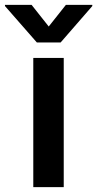

<svg xmlns="http://www.w3.org/2000/svg" viewBox="-77 -768 398 788"><path d="M59.6 -530.3H184.6V0H59.6ZM123 -659.2 193.4 -748H301.8V-743.2L171.9 -593.8H74.2L-56.6 -743.2V-748H52.7Z"/></svg>

Font: Pretendard JP SemiBold
Style: Regular
Weight: 600
Designer: Base glyphs from Inter by Rasmus Andersson; Hangeul glyphs from Noto Sans CJK(Source Han Sans) by Jang Soo-young and Kan
Foundry: Kil Hyung-jin
Version: Version 1.309